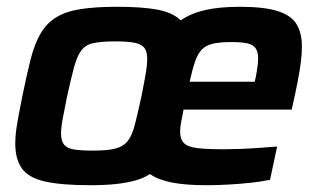

<svg xmlns="http://www.w3.org/2000/svg" viewBox="-20 -538 953 566"><path d="M247 8Q161 8 112.5 -3Q64 -14 44.5 -41.5Q25 -69 25 -115Q25 -142 31 -176Q37 -210 46 -255Q59 -319 70.5 -364Q82 -409 99.5 -439Q117 -469 145 -486.5Q173 -504 216.5 -511Q260 -518 325 -518Q400 -518 444.5 -509.5Q489 -501 513 -478Q543 -499 585.5 -508.5Q628 -518 687 -518Q758 -518 798 -505.5Q838 -493 854 -467Q870 -441 870 -401Q870 -380 867 -355.5Q864 -331 857.5 -297.5Q851 -264 840 -215H521Q517 -194 514 -178Q511 -162 511 -150Q511 -128 522 -116.5Q533 -105 561 -101.5Q589 -98 640 -98Q661 -98 688 -99Q715 -100 743.5 -102Q772 -104 797 -106L776 -8Q753 -3 721.5 0.5Q690 4 655 6Q620 8 589 8Q527 8 486.5 0Q446 -8 422 -25Q404 -13 379 -6Q354 1 321.5 4.5Q289 8 247 8ZM253 -94Q296 -94 320 -100Q344 -106 357 -123Q370 -140 378 -172Q386 -204 397 -254Q407 -305 410.5 -326.5Q414 -348 414 -365Q414 -386 405.5 -397Q397 -408 376.5 -412Q356 -416 321 -416Q280 -416 256 -411Q232 -406 219.5 -389Q207 -372 198.5 -340.5Q190 -309 178 -255Q170 -216 165 -189Q160 -162 160 -144Q160 -123 168.5 -112Q177 -101 197.5 -97.5Q218 -94 253 -94ZM539 -297H731Q735 -315 737 -327.5Q739 -340 740 -349Q741 -358 741 -365Q741 -386 733 -396.5Q725 -407 708 -410.5Q691 -414 663 -414Q630 -414 609 -409.5Q588 -405 575.5 -392.5Q563 -380 555 -356.5Q547 -333 539 -297Z"/></svg>

Font: Saira Thin SemiBold
Style: Italic
Weight: 600
Italic angle: -12°
Version: Version 1.101